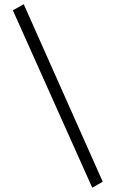

<svg xmlns="http://www.w3.org/2000/svg" viewBox="-20 -781 540 897"><path d="M460 68 411 96 40 -733 91 -761Z"/></svg>

Font: Kaisei HarunoUmi
Style: Regular
Weight: 400
Designer: Font-Kai, 金井和夫
Foundry: KAZUO KANAI
Version: Version 5.003